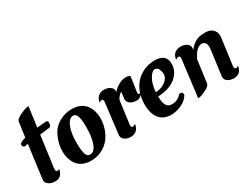

<svg xmlns="http://www.w3.org/2000/svg" viewBox="-68 -1406 2611 2007"><g transform="rotate(-30 1237.5 -402.5)"><path d="M397.5 -582Q401.9 -580.6 405.5 -577.9Q409.2 -575.2 410.9 -570.1Q412.6 -564.9 412.4 -556.2Q412.1 -547.4 408.7 -533.2V-532.2Q408.2 -530.3 407.2 -527.3Q404.3 -520 398.2 -515.4Q392.1 -510.7 384.8 -509.8L381.8 -509.3Q380.4 -508.8 378.4 -508.8Q377 -508.3 374.8 -508.3Q372.6 -508.3 369.6 -507.8Q363.3 -506.8 354.5 -506.1Q345.7 -505.4 335 -503.9Q323.7 -502.9 311.5 -501.5Q299.3 -500 285.6 -498.5Q281.7 -497.6 277.3 -497.3Q272.9 -497.1 269 -496.6L219.2 -125Q216.8 -99.1 219.7 -89.1Q222.7 -79.1 235.4 -77.6Q243.7 -77.1 250.2 -80.1Q256.8 -83 258.3 -84L261.2 -85.4Q260.3 -81.5 259.8 -77.9Q259.3 -74.2 258.3 -70.8Q252.9 -47.9 239.5 -28.8Q226.1 -9.8 201.7 1.5Q183.1 6.8 170.2 6.8Q157.2 6.8 150.4 6.8Q144.5 6.8 128.4 3.4Q112.3 0 95.5 -8.8Q78.6 -17.6 66.4 -33.4Q54.2 -49.3 56.2 -74.2Q57.1 -84 60.1 -106Q63 -127.9 66.9 -158.7Q70.8 -189.5 75.9 -227.3Q81.1 -265.1 86.4 -306.6Q91.8 -348.1 97.7 -391.4Q103.5 -434.6 108.9 -476.6Q107.9 -476.6 106.7 -476.3Q105.5 -476.1 104.5 -476.1Q100.6 -475.1 97.7 -474.9Q94.7 -474.6 91.8 -474.1Q88.9 -473.1 86.4 -472.7Q84 -472.2 82 -471.2Q80.6 -470.7 79.6 -470.7H78.6L78.1 -470.2Q66.9 -467.8 56.9 -473.9Q46.9 -480 43.9 -491.2Q41.5 -500.5 45.4 -509Q49.3 -517.6 57.1 -522.5Q57.6 -522.5 58.1 -522.9Q58.6 -523.4 59.1 -523.4Q59.6 -523.4 60.5 -524.4Q62 -525.4 64.2 -526.4Q66.4 -527.3 69.3 -529.3Q76.7 -532.2 86.9 -536.6Q91.8 -538.1 97.2 -540Q102.5 -542 107.9 -543.5Q110.4 -544.4 113 -545.2Q115.7 -545.9 118.2 -546.9Q122.1 -575.7 125.7 -601.6Q129.4 -627.4 132.3 -648.7Q135.3 -669.9 137.2 -686Q139.2 -702.1 140.6 -711.4Q141.6 -717.8 142.1 -721.2Q142.6 -723.1 142.6 -724.6Q145 -741.2 165.5 -757.3Q186 -773.4 215.3 -786.1Q230 -792.5 247.1 -799.3Q264.2 -806.2 278.8 -810.3Q293.5 -814.5 302.7 -814.7Q312 -814.9 311 -808.1L297.9 -711.9L279.3 -573.7Q327.6 -579.1 359.1 -581.8Q390.6 -584.5 397.5 -582Z M810.1 -529.8Q843.8 -507.8 865 -471.7Q886.2 -435.5 895 -391.4Q903.8 -347.2 899.7 -298.1Q895.5 -249 878.9 -201.2V-200.7Q872.1 -182.1 863.5 -164.1Q855 -146 844.2 -128.9Q828.1 -102.1 807.4 -80.8Q786.6 -59.6 763.4 -43.7Q740.2 -27.8 714.8 -16.8Q689.5 -5.9 663.6 0Q662.6 0 662.1 0.2Q661.6 0.5 660.6 0.5Q659.2 1 658 1.2Q656.7 1.5 655.3 1.5Q621.1 8.8 587.9 7.8Q554.7 6.8 525.4 -1.5Q524.4 -2 523.9 -2Q523.4 -2 522.9 -2.4Q496.1 -10.3 476.1 -22.9Q444.3 -43.5 423.8 -74.7Q403.3 -106 392.6 -144Q381.8 -184.1 382.1 -228.8Q382.3 -273.4 393.6 -319.3V-319.8Q398.4 -337.9 404.3 -355.7Q410.2 -373.5 418 -390.6Q422.9 -401.4 428 -411.9Q433.1 -422.4 439.5 -432.1Q462.4 -471.7 499.3 -499.8Q536.1 -527.8 579.6 -543.5Q606 -553.2 632.3 -557.6Q680.7 -566.4 727.1 -559.8Q773.4 -553.2 810.1 -529.8ZM723.6 -260.7Q727.5 -332 724.6 -375.7Q721.7 -419.4 714.6 -444.1Q707.5 -468.8 698.7 -478.5Q689.9 -488.3 682.1 -492.2Q659.7 -499.5 641.8 -491.5Q624 -483.4 610.6 -466.3Q597.2 -449.2 587.4 -426Q577.6 -402.8 571.5 -379.6Q565.4 -356.4 562.3 -336.2Q559.1 -315.9 558.6 -305.2Q553.2 -234.4 555.7 -188.2Q558.1 -142.1 564.5 -114.5Q570.8 -86.9 578.6 -75Q586.4 -63 591.8 -61Q619.1 -49.3 639.6 -57.1Q660.2 -64.9 674.6 -84Q689 -103 698.2 -129.4Q707.5 -155.8 712.9 -181.6Q718.3 -207.5 720.7 -229.2Q723.1 -251 723.6 -260.7Z M1396 -355Q1391.1 -336.4 1377.7 -321.3Q1364.3 -306.2 1339.4 -300.8Q1328.6 -299.3 1320.8 -299.3Q1313 -299.3 1308.1 -299.3Q1303.2 -299.3 1290.5 -301.8Q1277.8 -304.2 1263.4 -310.5Q1249 -316.9 1236.1 -327.9Q1223.1 -338.9 1218.8 -356.4Q1215.8 -365.2 1216.8 -378.4Q1217.8 -384.3 1219 -395.3Q1220.2 -406.2 1222.2 -421.4Q1222.7 -423.3 1222.7 -425Q1222.7 -426.8 1223.1 -428.7Q1224.1 -432.6 1224.4 -436.5Q1224.6 -440.4 1225.1 -444.8Q1225.6 -445.8 1225.6 -447.8V-449.2Q1228 -462.9 1216.8 -454.6Q1216.3 -454.6 1215.3 -453.6Q1201.2 -442.9 1189 -428.2Q1176.8 -413.6 1168 -393.6L1132.3 -126.5Q1131.8 -125.5 1131.8 -123.5Q1131.3 -120.6 1131.3 -117.9Q1131.3 -115.2 1131.3 -112.8Q1130.9 -97.2 1134.3 -90.6Q1137.7 -84 1147.9 -83Q1155.8 -82.5 1161.9 -85.2Q1168 -87.9 1169.4 -88.9Q1173.3 -91.3 1177.5 -94Q1181.6 -96.7 1183.1 -97.7V-96.2Q1180.7 -71.3 1169.4 -50.8Q1162.1 -37.6 1150.6 -26.6Q1139.2 -15.6 1123 -8.8Q1102.5 -1.5 1088.4 -1.2Q1074.2 -1 1067.4 -1Q1062 -1 1048.8 -3.7Q1035.6 -6.3 1021 -13.2Q1006.8 -20 995.1 -31.2Q983.4 -42.5 979.5 -59.6Q977.5 -68.8 978 -79.6Q978.5 -83 979 -87.6Q979.5 -92.3 980.5 -98.1V-101.1Q981 -102.1 981 -103L1023.9 -458Q1024.9 -473.1 1021 -479.5Q1017.1 -485.8 1006.8 -486.8Q999 -487.3 992.9 -484.4Q986.8 -481.4 984.9 -480.5Q982.4 -479.5 980 -477.8Q977.5 -476.1 975.1 -474.6Q976.6 -494.1 984.9 -512.2Q993.2 -529.3 1007.3 -543.2Q1021.5 -557.1 1043.5 -564.5Q1060.5 -568.8 1072 -568.8Q1083.5 -568.8 1089.8 -568.8Q1095.2 -568.8 1108.6 -566.2Q1122.1 -563.5 1137.2 -556.6Q1151.4 -549.8 1163.8 -538.6Q1176.3 -527.3 1180.2 -509.8Q1181.2 -505.4 1181.6 -500.5Q1182.1 -495.6 1181.2 -490.2Q1181.2 -488.8 1180.9 -487.3Q1180.7 -485.8 1180.7 -483.9Q1202.6 -507.8 1224.4 -523.9Q1246.1 -540 1266.4 -549.6Q1286.6 -559.1 1304.9 -563.2Q1323.2 -567.4 1338.9 -567.9Q1350.6 -568.4 1360.6 -566.7Q1370.6 -564.9 1377.9 -562Q1392.6 -559.1 1391.1 -546.9L1387.2 -515.1L1378.4 -451.7L1368.2 -385.7L1366.2 -372.6Q1365.2 -358.4 1366.7 -353.3Q1368.2 -348.1 1375 -347.2Q1379.4 -346.7 1383.1 -348.1Q1386.7 -349.6 1387.7 -350.6V-350.1Q1388.7 -351.1 1390.1 -351.8Q1391.6 -352.5 1392.6 -353.5L1395.5 -355.5Z M1762.7 -137.7Q1773.9 -133.8 1779.3 -123.5Q1784.7 -113.3 1780.8 -102.1Q1780.8 -101.1 1780.3 -100.6Q1779.3 -98.1 1778.3 -96.7Q1777.3 -95.2 1776.4 -93.3Q1754.4 -59.6 1720.5 -37.4Q1686.5 -15.1 1649.4 -3.4Q1612.3 8.3 1575.7 10.3Q1539.1 12.2 1511.2 5.4Q1481 -2 1459.5 -15.6Q1438 -29.3 1423.1 -46.6Q1408.2 -64 1399.2 -82.5Q1390.1 -101.1 1385.3 -118.2Q1377.9 -142.1 1373.5 -178Q1369.1 -213.9 1372.3 -255.6Q1375.5 -297.4 1388.2 -342.5Q1400.9 -387.7 1428.2 -430.2Q1450.2 -464.8 1476.3 -488.5Q1502.4 -512.2 1530.8 -527.8Q1554.2 -542 1586.2 -552.7Q1618.2 -563.5 1652.3 -567.9Q1686.5 -572.3 1719.2 -568.8Q1752 -565.4 1777.8 -550.8Q1792.5 -543.5 1804.9 -530Q1817.4 -516.6 1824.2 -494.6Q1832 -464.8 1829.6 -433.8Q1827.1 -402.8 1814.2 -373.3Q1801.3 -343.8 1777.8 -317.4Q1754.4 -291 1719.7 -271Q1685.1 -251 1639.2 -238.5Q1593.3 -226.1 1536.1 -224.1Q1537.1 -154.8 1555.7 -118.9Q1574.2 -83 1615.7 -81.5Q1636.7 -81.1 1653.6 -84.2Q1670.4 -87.4 1684.3 -93.5Q1698.2 -99.6 1710 -108.6Q1721.7 -117.7 1731.9 -128.9L1733.9 -130.9L1736.3 -133.3Q1741.7 -137.2 1748.5 -138.7Q1754.9 -140.1 1762.7 -137.7ZM1537.6 -275.4Q1556.6 -274.9 1576.7 -279.3Q1596.7 -283.7 1615.7 -291.7Q1634.8 -299.8 1651.4 -311.5Q1668 -323.2 1680.2 -337.6Q1692.4 -352.1 1699 -368.9Q1705.6 -385.7 1704.1 -404.3Q1702.1 -429.7 1695.8 -446.3Q1689.5 -462.9 1681.2 -472.4Q1672.9 -481.9 1663.3 -485.6Q1653.8 -489.3 1646 -489.3Q1645 -489.3 1644 -489Q1643.1 -488.8 1642.1 -488.8Q1640.1 -488.8 1639.2 -488.3H1638.7Q1626 -485.4 1610.1 -470.9Q1594.2 -456.5 1579.3 -430.7Q1564.5 -404.8 1553 -368.2Q1541.5 -331.5 1538.1 -284.2Q1538.1 -281.7 1538.1 -279.8Q1538.1 -277.8 1537.6 -275.4Z M2414.6 -81.5Q2418.5 -83.5 2419.4 -84.5Q2417 -58.1 2403.1 -34.9Q2389.2 -11.7 2360.8 0.5Q2345.7 5.4 2333 7.1Q2320.3 8.8 2310.1 7.8Q2259.3 2.4 2237.3 -19Q2215.3 -40.5 2216.8 -70.3Q2216.8 -71.3 2218.5 -84.2Q2220.2 -97.2 2222.9 -118.2Q2225.6 -139.2 2229.2 -166Q2232.9 -192.9 2236.8 -221.2Q2240.7 -249.5 2244.4 -277.3Q2248 -305.2 2251 -328.4Q2253.9 -351.6 2255.9 -367.7Q2257.8 -383.8 2258.3 -389.2Q2261.2 -434.1 2246.6 -454.1Q2231.9 -474.1 2205.1 -474.6Q2187.5 -474.6 2171.4 -466.8Q2155.3 -459 2140.4 -444.1Q2125.5 -429.2 2111.6 -408Q2097.7 -386.7 2084.5 -360.4V-359.9Q2083.5 -357.9 2083.5 -356.9L2048.3 -95.7Q2047.9 -91.3 2046.9 -87.9Q2046.4 -85.9 2046.4 -85Q2043.9 -69.3 2025.1 -54Q2006.3 -38.6 1979 -26.4Q1965.3 -20.5 1949.2 -13.7Q1933.1 -6.8 1919.7 -2.7Q1906.2 1.5 1897.5 1.7Q1888.7 2 1889.6 -4.9L1901.9 -95.7H1901.4L1933.6 -358.9L1943.4 -432.6Q1944.3 -437 1944.3 -440.9Q1944.3 -444.8 1944.8 -448.2Q1945.3 -463.9 1941.7 -470.2Q1938 -476.6 1927.7 -477.5Q1919.9 -478 1913.8 -475.3Q1907.7 -472.7 1905.8 -471.7Q1900.9 -469.2 1896.5 -466.3Q1894 -464.4 1891.6 -462.9H1891.1V-464.4Q1893.6 -490.2 1905.8 -511.2Q1912.6 -522.9 1922.6 -532.5Q1932.6 -542 1946.8 -548.8Q1970.2 -558.1 1986.1 -558.6Q2002 -559.1 2009.8 -559.1Q2013.2 -559.1 2021.7 -557.6Q2030.3 -556.2 2040.8 -553Q2051.3 -549.8 2062.3 -543.9Q2073.2 -538.1 2082.3 -529.5Q2091.3 -521 2096.4 -509Q2101.6 -497.1 2100.1 -481Q2099.6 -478 2099.4 -473.4Q2099.1 -468.8 2098.1 -463.4Q2123.5 -496.6 2148.7 -515.4Q2173.8 -534.2 2198.2 -543.7Q2222.7 -553.2 2246.3 -555.4Q2270 -557.6 2292 -557.6Q2332.5 -558.1 2357.7 -545.7Q2382.8 -533.2 2396.5 -514.4Q2410.2 -495.6 2413.8 -473.4Q2417.5 -451.2 2415 -431.6Q2403.3 -346.2 2394.5 -278.3Q2390.6 -249.5 2387 -221.4Q2383.3 -193.4 2380.1 -170.9Q2377 -148.4 2375 -134Q2373 -119.6 2373 -117.7Q2372.6 -113.8 2372.1 -108.2Q2371.6 -102.5 2371.8 -97.2Q2372.1 -91.8 2373 -86.9Q2374 -82 2376.5 -79.6Q2385.3 -71.3 2395 -74.2Q2404.8 -77.1 2414.6 -81.5Z"/></g></svg>

Font: Brush Lettering One
Style: Bold Italic
Weight: 400
Italic angle: -7°
Designer: Eben Sorkin
Foundry: Eben Sorkin
Version: Version 1.001